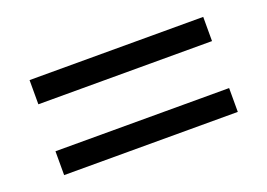

<svg xmlns="http://www.w3.org/2000/svg" viewBox="-53 -541 706 507"><g transform="rotate(-20 300.0 -287.5)"><path d="M56 -353V-421H544V-353ZM56 -154V-221H544V-154Z"/></g></svg>

Font: Nunito Sans 12pt Medium
Style: Regular
Weight: 500
Designer: Vernon Adams
Foundry: Vernon Adams
Version: Version 3.101;gftools[0.9.27]